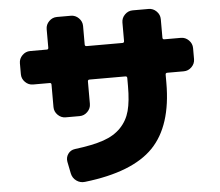

<svg xmlns="http://www.w3.org/2000/svg" viewBox="-57 -854 1113 972"><g transform="rotate(-5 500.0 -367.5)"><path d="M883 -630Q906 -630 923 -613Q940 -596 940 -573V-517Q940 -494 923 -477Q906 -460 883 -460H799Q790 -460 790 -451V-410Q790 -191 684.5 -82.5Q579 26 336 54Q312 57 292.5 43Q273 29 268 5L256 -55Q252 -77 264.5 -95Q277 -113 300 -116Q390 -127 445.5 -146Q501 -165 535 -200.5Q569 -236 582 -284.5Q595 -333 595 -410V-451Q595 -460 586 -460H404Q395 -460 395 -451V-337Q395 -314 378 -297Q361 -280 338 -280H267Q244 -280 227 -297Q210 -314 210 -337V-451Q210 -460 202 -460H117Q94 -460 77 -477Q60 -494 60 -517V-573Q60 -596 77 -613Q94 -630 117 -630H202Q210 -630 210 -639V-733Q210 -756 227 -773Q244 -790 267 -790H338Q361 -790 378 -773Q395 -756 395 -733V-639Q395 -630 404 -630H586Q595 -630 595 -639V-733Q595 -756 612 -773Q629 -790 652 -790H733Q756 -790 773 -773Q790 -756 790 -733V-639Q790 -630 799 -630Z"/></g></svg>

Font: Rounded Mplus 1c Black
Style: Regular
Weight: 900
Version: Version 1.059.20150529